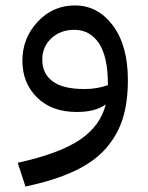

<svg xmlns="http://www.w3.org/2000/svg" viewBox="-20 -410 543 703"><path d="M253.9 -390.1Q338.4 -390.1 393.3 -316.7Q448.2 -243.2 448.2 -117.2Q448.2 -36.6 429.7 23.4Q411.1 83.5 368.2 132.8Q325.2 182.1 252.4 216.3Q179.7 250.5 73.2 272.9L44.9 186Q198.2 152.3 273.2 101.3Q348.1 50.3 367.2 -27.8Q330.1 0 261.2 0Q169.4 0 115.7 -53Q62 -106 62 -188Q62 -270.5 117.9 -330.3Q173.8 -390.1 253.9 -390.1ZM289.1 -84Q335 -84 375 -98.1V-103Q375 -202.1 342.3 -251.5Q309.6 -300.8 252 -300.8Q201.2 -300.8 168 -269.8Q134.8 -238.8 134.8 -191.9Q134.8 -140.1 172.9 -112.1Q210.9 -84 289.1 -84Z"/></svg>

Font: FiraGO
Style: Regular
Weight: 400
Designer: bBox Type
Foundry: bBox Type GmbH
Version: Version 1.001;PS 001.001;hotconv 1.0.88;makeotf.lib2.5.64775